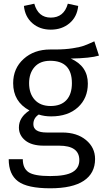

<svg xmlns="http://www.w3.org/2000/svg" viewBox="-20 -805 556 1036"><path d="M251 -477Q196 -477 166.5 -443.5Q137 -410 137 -356Q137 -300 167.5 -266.5Q198 -233 253 -233Q309 -233 338.5 -265Q368 -297 368 -356Q368 -477 251 -477ZM489 -582 514 -505Q468 -491 362 -489Q454 -448 454 -354Q454 -275 400.5 -226Q347 -177 256 -177Q219 -177 189 -187Q160 -168 160 -135Q160 -90 232 -90H316Q395 -90 444 -49.5Q493 -9 493 53Q493 130 432 170.5Q371 211 251 211Q128 211 77.5 173.5Q27 136 27 54H103Q103 103 134 124Q165 145 251 145Q335 145 371.5 123.5Q408 102 408 59Q408 -19 299 -19H216Q151 -19 116.5 -47Q82 -75 82 -117Q82 -172 139 -209Q51 -256 51 -356Q51 -436 107.5 -487Q164 -538 251 -538H277Q331 -538 372 -544.5Q413 -551 433.5 -558.5Q454 -566 489 -582ZM254 -645Q195 -645 155 -679.5Q115 -714 109 -773L165 -785Q186 -710 254 -710Q325 -710 346 -785L402 -773Q396 -714 355 -679.5Q314 -645 254 -645Z"/></svg>

Font: FiraSans
Style: Regular
Weight: 350
Designer: Carrois Corporate & Edenspiekermann AG
Foundry: Carrois Corporate GbR & Edenspiekermann AG
Version: Version 3.106;PS 003.106;hotconv 1.0.70;makeotf.lib2.5.58329